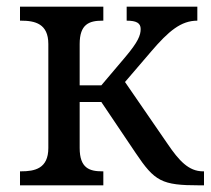

<svg xmlns="http://www.w3.org/2000/svg" viewBox="-20 -556 632 576"><path d="M40 0H290V-42H287C249 -42 219 -51 219 -112V-250H284L387 -97C444 -12 465 0 578 0H592V-42H589C546 -42 517 -74 483 -124L355 -310L433 -401C486 -463 523 -494 572 -494V-536H360V-494C389 -494 402 -487 402 -469C402 -450 394 -430 356 -385L284 -300H219V-424C219 -483 247 -494 287 -494H290V-536H40V-494H43C85 -494 125 -485 125 -424V-112C125 -50 84 -42 43 -42H40Z"/></svg>

Font: Noto Serif
Style: Regular
Weight: 400
Designer: Monotype Design Team
Foundry: Monotype Imaging Inc.
Version: Version 2.015